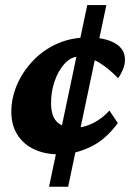

<svg xmlns="http://www.w3.org/2000/svg" viewBox="-20 -584 499 736"><path d="M168 131.8 314.5 -564.5H387.7L241.2 131.8ZM283.2 -367.2Q252.9 -367.2 228 -340.3Q203.1 -313.5 189 -271.5Q174.8 -229.5 175.8 -184.6Q176.8 -135.7 200.7 -114.7Q224.6 -93.8 259.8 -93.8Q286.1 -93.8 309.6 -101.1Q333 -108.4 356 -123Q378.9 -137.7 399.4 -160.2L431.6 -112.3Q384.8 -47.9 325.2 -20Q265.6 7.8 208 7.8Q152.3 7.8 110.8 -11.7Q69.3 -31.2 46.4 -67.9Q23.4 -104.5 23.4 -155.3Q23.4 -208 44.9 -258.3Q66.4 -308.6 105.5 -350.1Q144.5 -391.6 198.2 -416Q252 -440.4 317.4 -440.4Q381.8 -440.4 420.4 -418.5Q459 -396.5 459 -355.5Q459 -335.9 451.2 -317.4Q443.4 -298.8 432.6 -284.2Q396.5 -322.3 358.9 -344.7Q321.3 -367.2 283.2 -367.2Z"/></svg>

Font: Crimson Pro ExtraBold
Style: Italic
Weight: 800
Italic angle: -12°
Designer: Jacques Le Bailly
Foundry: Baron von Fonthausen
Version: Version 1.003